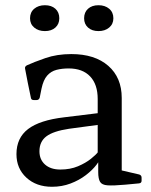

<svg xmlns="http://www.w3.org/2000/svg" viewBox="-20 -707 579 735"><path d="M152 -588Q127 -588 111 -601.5Q95 -615 95 -637Q95 -660 111 -673.5Q127 -687 152 -687Q177 -687 192 -673.5Q207 -660 207 -637Q207 -615 192 -601.5Q177 -588 152 -588ZM357 -588Q332 -588 317 -601.5Q302 -615 302 -637Q302 -660 317 -673.5Q332 -687 357 -687Q382 -687 398 -673.5Q414 -660 414 -637Q414 -615 398 -601.5Q382 -588 357 -588ZM179 8Q119 8 81 -27Q43 -62 43 -117Q43 -179 87.5 -213Q132 -247 226 -258L365 -275L363 -230L244 -214Q184 -205 157.5 -185Q131 -165 131 -128Q131 -96 152.5 -77Q174 -58 211 -58Q249 -58 278.5 -70.5Q308 -83 328 -99Q348 -115 356 -126L368 -113Q365 -97 349.5 -76.5Q334 -56 308.5 -36.5Q283 -17 250 -4.5Q217 8 179 8ZM354 -328Q354 -384 325 -414.5Q296 -445 243 -445Q217 -445 196 -439.5Q175 -434 160.5 -417.5Q146 -401 139 -368L132 -333Q129 -324 120 -324H109Q99 -324 98 -334Q92 -362 86.5 -389.5Q81 -417 76 -444Q74 -452 83 -457Q109 -469 153.5 -484.5Q198 -500 253 -500Q343 -500 394.5 -455Q446 -410 446 -332V-162H354ZM446 -162V-28L427 -59L513 -39Q522 -36 522 -27V-15Q522 -6 512 -5L459 0Q414 4 392 2.5Q370 1 363 -11Q356 -23 356 -48V-99L354 -107V-162Z"/></svg>

Font: Hahmlet
Style: Regular
Weight: 400
Designer: Minjoo Ham & Mark Frömberg
Foundry: hypertype
Version: Version 1.001; ttfautohint (v1.8.3)